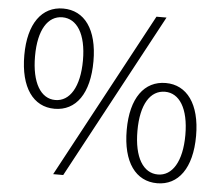

<svg xmlns="http://www.w3.org/2000/svg" viewBox="-53 -801 1003 874"><g transform="rotate(5 448.5 -364.5)"><path d="M201 -284C299 -284 359 -367 359 -515C359 -660 299 -742 201 -742C104 -742 43 -660 43 -515C43 -367 104 -284 201 -284ZM201 -324C135 -324 92 -393 92 -515C92 -636 135 -702 201 -702C267 -702 311 -636 311 -515C311 -393 267 -324 201 -324ZM221 13H267L673 -742H627ZM696 13C792 13 854 -69 854 -217C854 -363 792 -445 696 -445C598 -445 537 -363 537 -217C537 -69 598 13 696 13ZM696 -27C629 -27 586 -95 586 -217C586 -339 629 -405 696 -405C761 -405 805 -339 805 -217C805 -95 761 -27 696 -27Z"/></g></svg>

Font: Source Han Sans SC Light
Style: Regular
Weight: 300
Designer: Ryoko NISHIZUKA (kana & ideographs); Paul D. Hunt (Latin, Greek & Cyrillic); Wenlong ZHANG (bopomofo); Sandoll Communica
Foundry: Adobe Systems Incorporated
Version: Version 1.004;PS 1.004;hotconv 1.0.82;makeotf.lib2.5.63406